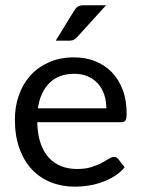

<svg xmlns="http://www.w3.org/2000/svg" viewBox="-20 -703 538 730"><path d="M36.6 0ZM261.2 -484.9Q304.2 -484.9 340.8 -470.7Q377.4 -456.5 404.3 -429.2Q431.2 -401.9 446.3 -362.3Q461.4 -322.8 461.4 -271.5Q461.4 -251.5 457 -244.9Q452.6 -238.3 440.9 -238.3H121.6Q122.6 -193.4 133.8 -159.9Q145 -126.5 164.8 -104.5Q184.6 -82.5 211.9 -71.5Q239.3 -60.5 272.9 -60.5Q304.2 -60.5 327.1 -67.6Q350.1 -74.7 366.5 -83.5Q382.8 -92.3 394 -99.4Q405.3 -106.4 413.6 -106.4Q418.9 -106.4 422.9 -104.2Q426.8 -102.1 429.7 -98.1L454.1 -66.9Q438 -47.9 416.3 -33.9Q394.5 -20 369.6 -11Q344.7 -2 318.1 2.4Q291.5 6.8 265.6 6.8Q215.8 6.8 173.8 -9.8Q131.8 -26.4 101.3 -58.8Q70.8 -91.3 53.7 -138.9Q36.6 -186.5 36.6 -248.5Q36.6 -298.3 52 -341.6Q67.4 -384.8 96.4 -416.7Q125.5 -448.7 167.2 -466.8Q209 -484.9 261.2 -484.9ZM262.7 -422.4Q202.6 -422.4 167.7 -387.2Q132.8 -352.1 124 -291H384.3Q384.3 -319.8 376 -344Q367.7 -368.2 352.1 -385.5Q336.4 -402.8 313.7 -412.6Q291 -422.4 262.7 -422.4ZM383.3 -683.1 272.9 -561.5Q266.1 -554.2 259.5 -551.3Q252.9 -548.3 243.2 -548.3H191.9L261.7 -662.1Q268.1 -672.9 275.9 -678Q283.7 -683.1 299.3 -683.1Z"/></svg>

Font: Carlito
Style: Regular
Weight: 400
Designer: Lukasz Dziedzic
Foundry: tyPoland Lukasz Dziedzic
Version: Version 1.104